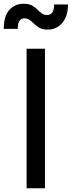

<svg xmlns="http://www.w3.org/2000/svg" viewBox="-59 -1005 383 1025"><path d="M83 0V-745H181V0ZM196 -847Q169 -847 152.5 -856Q136 -865 124 -877Q112 -889 100 -898Q88 -907 71 -907Q55 -907 45.5 -894.5Q36 -882 36 -851H-39Q-39 -918 -9.5 -951.5Q20 -985 67 -985Q94 -985 111 -976Q128 -967 139.5 -955Q151 -943 163 -934Q175 -925 192 -925Q230 -925 230 -981H304Q304 -919 273.5 -883Q243 -847 196 -847Z"/></svg>

Font: Pitagon Sans Text Medium
Style: Regular
Weight: 500
Designer: Travis Tran
Foundry: Pitagon
Version: Version 1.000; ttfautohint (v1.8.4.7-5d5b);gftools[0.9.26]